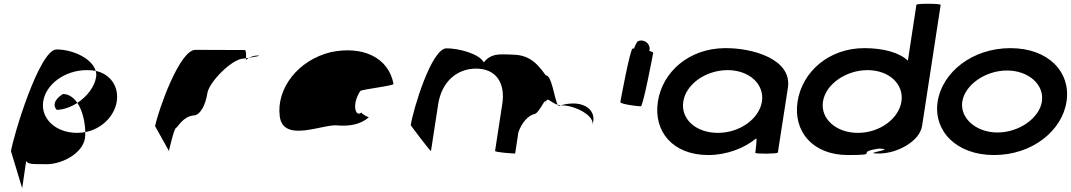

<svg xmlns="http://www.w3.org/2000/svg" viewBox="-20 -810 5650 1013"><path d="M38 -12 97 183 118 40C129 58 161 56 209 56C299 63 415 2 428 -80C430 -90 430 -101 430 -113C416 -111 403 -109 387 -109C274 -109 194 -184 208 -275C222 -366 323 -440 438 -440C455 -440 469 -439 485 -436C466 -501 366 -549 278 -549C188 -549 50 -92 38 -12ZM280 -230C317 -232 356 -246 388 -267C369 -295 343 -314 312 -314C263 -284 259 -250 280 -230ZM388 -267C417 -225 429 -161 430 -113C515 -129 584 -196 596 -275C608 -353 563 -419 485 -436C488 -425 489 -414 487 -403C479 -353 440 -301 388 -267Z M798 -145 871 -14C870 -6 898 -135 909 -135C920 -142 945 -194 1001 -201C1037 -201 1065 -258 1074 -318C1083 -378 1206 -501 1265 -501C1265 -501 1270 -502 1278 -503C1279 -520 1278 -546 1272 -546C1272 -546 1109 -547 1011 -547C926 -547 815 -225 798 -145ZM1278 -503C1278 -498 1277 -494 1277 -491C1277 -494 1284 -500 1294 -505C1288 -504 1283 -504 1278 -503ZM1294 -505C1325 -510 1365 -517 1338 -517C1322 -517 1306 -511 1294 -505Z M1456 -196C1475 -52 1690 -160 1765 -148C1824 -144 1880 -152 1926 -191C1918 -193 1884 -212 1887 -217C1857 -188 1833 -257 1881 -330C1897 -340 2064 -358 2056 -368C2030 -506 1895 -570 1726 -535C1551 -493 1437 -341 1456 -196ZM1887 -218V-217ZM1927 -192 1926 -191C1928 -191 1928 -191 1927 -190Z M2147 -149C2147 -149 2253 -6 2254 -14L2292 -261C2310 -376 2388 -448 2492 -448C2599 -448 2647 -370 2630 -261L2592 -14C2591 -6 2687 0 2698 0L2715 -112C2733 -164 2767 -200 2798 -208C2825 -208 2867 -320 2858 -261C2865 -309 2881 -269 2923 -257C2904 -290 2892 -413 2859 -413C2803 -494 2756 -522 2676 -522C2605 -525 2570 -526 2532 -481C2510 -526 2401 -555 2336 -555C2256 -555 2159 -230 2147 -149ZM2923 -257C2925 -254 2927 -252 2929 -251L2938 -254ZM2938 -254H2947C3007 -254 3116 -205 3107 -149L3110 -170C3119 -228 3069 -264 3005 -264C2984 -264 2960 -261 2938 -254Z M3253 -272C3251 -260 3348 -249 3361 -249C3373 -249 3424 -518 3426 -530C3427 -534 3419 -538 3406 -541C3408 -548 3409 -556 3406 -564C3400 -588 3373 -602 3349 -594C3343 -594 3334 -578 3325 -554H3318C3305 -554 3255 -284 3253 -272Z M3451 -274C3427 -118 3528 8 3717 8C3814 8 3907 -28 3970 -80C3975 -76 3965 -4 3965 -4C3964 3 4083 2 4084 -5L4137 -347C4160 -500 3946 -558 3803 -556C3614 -554 3475 -430 3451 -274ZM3585 -274C3599 -366 3704 -440 3819 -440C3933 -440 4014 -366 4000 -274C3986 -184 3884 -109 3768 -109C3649 -109 3571 -184 3585 -274Z M4188 -274C4164 -118 4266 8 4454 8C4634 8 4482 -6 4617 -26C4720 -23 4515 0 4617 0C4716 0 4833 -66 4845 -146L4943 -784C4944 -792 4816 -792 4815 -785L4770 -490C4726 -532 4643 -556 4540 -556C4352 -556 4212 -430 4188 -274ZM4322 -274C4336 -366 4444 -440 4557 -440C4671 -440 4750 -366 4736 -274C4722 -184 4622 -109 4506 -109C4391 -109 4308 -184 4322 -274Z M4927 -274C4904 -121 5023 8 5225 8C5427 8 5584 -121 5607 -274C5631 -428 5513 -556 5311 -556C5109 -556 4951 -428 4927 -274ZM5057 -274C5071 -362 5178 -438 5293 -438C5408 -438 5491 -362 5477 -274C5464 -188 5358 -111 5243 -111C5128 -111 5044 -188 5057 -274Z"/></svg>

Font: Ampere
Style: SCExtIta
Weight: 400
Version: Version 1